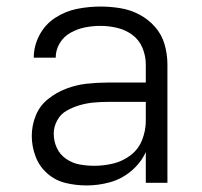

<svg xmlns="http://www.w3.org/2000/svg" viewBox="-20 -558 616 586"><path d="M244 8Q281 8 316.5 -2Q352 -12 381 -36.5Q410 -61 425 -94V0H491V-361Q491 -392 482.5 -422Q474 -452 453.5 -475.5Q433 -499 405.5 -513.5Q378 -528 347.5 -533Q317 -538 287 -538Q251 -538 215.5 -531Q180 -524 149 -504Q118 -484 100.5 -451Q83 -418 83 -382H150Q150 -406 162.5 -426.5Q175 -447 196 -458.5Q217 -470 240 -474.5Q263 -479 287 -479Q312 -479 337.5 -473Q363 -467 384 -451.5Q405 -436 415 -411.5Q425 -387 425 -361V-306H308Q276 -306 244.5 -302.5Q213 -299 182.5 -287.5Q152 -276 126.5 -255.5Q101 -235 89 -205Q77 -175 77 -143Q77 -111 88.5 -80.5Q100 -50 124.5 -28.5Q149 -7 180.5 0.5Q212 8 244 8ZM268 -52Q245 -52 223 -56Q201 -60 182 -73Q163 -86 153.5 -106.5Q144 -127 144 -150Q144 -171 154.5 -190.5Q165 -210 184 -220.5Q203 -231 223.5 -237Q244 -243 265.5 -245Q287 -247 308 -247H425V-189Q425 -160 414 -131.5Q403 -103 379 -84.5Q355 -66 326 -59Q297 -52 268 -52Z"/></svg>

Font: Iosevka Sparkle Light
Style: Regular
Weight: 300
Designer: Belleve Invis
Foundry: Belleve Invis
Version: Version 4.5.0; ttfautohint (v1.8.3)